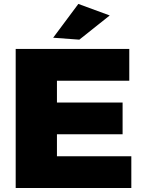

<svg xmlns="http://www.w3.org/2000/svg" viewBox="-20 -948 723 968"><path d="M375 -928.2 533.2 -870.1 379.9 -748 248 -757.8ZM59.1 -701.2H631.8V-541H267.1V-431.2H598.1V-271H267.1V-160.2H642.1V0H59.1Z"/></svg>

Font: Montserrat arm ExtraBold
Style: Regular
Weight: 800
Designer: Julieta Ulanovsky
Foundry: Julieta Ulanovsky
Version: Version 6.000;PS 006.000;hotconv 1.0.88;makeotf.lib2.5.64775